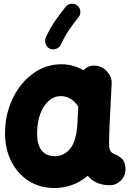

<svg xmlns="http://www.w3.org/2000/svg" viewBox="-20 -909 679 1006"><path d="M553.7 61.5Q482.4 61.5 439.5 12.2Q363.8 76.2 264.2 76.2Q189.9 76.2 131.6 39.6Q73.2 2.9 39.8 -62.3Q6.3 -127.4 6.3 -211.9Q6.3 -285.6 29.1 -350.8Q51.8 -416 92 -465.8Q132.3 -515.6 185.8 -543.9Q239.3 -572.3 301.3 -572.3Q363.8 -572.3 417 -541Q444.3 -570.3 485.4 -564.5Q520 -559.6 543.5 -531.5Q566.9 -503.4 564.9 -470.2L553.7 -241.7Q553.2 -228 552.5 -208.3Q551.8 -188.5 551.5 -170.7Q551.3 -152.8 551.8 -143.6Q552.7 -129.9 558.1 -118.9Q563.5 -107.9 581.5 -101.1Q601.6 -93.8 619.6 -76.2Q637.7 -58.6 637.7 -22Q637.7 12.2 613 36.9Q588.4 61.5 553.7 61.5ZM266.6 -90.8Q316.9 -90.8 348.9 -131.6Q380.9 -172.4 385.7 -263.7Q385.7 -264.2 385.7 -265.1L390.1 -351.1Q352.5 -405.3 299.3 -405.3Q262.2 -405.3 233.9 -379.4Q205.6 -353.5 189.9 -309.1Q174.3 -264.6 174.3 -209.5Q174.3 -150.4 198.2 -120.6Q222.2 -90.8 266.6 -90.8ZM384.8 -880.4Q398.9 -869.6 400.9 -851.3Q402.8 -833 391.6 -819.3Q364.3 -785.2 341.8 -752.2Q319.3 -719.2 299.3 -675.8Q292.5 -660.2 274.7 -653.6Q256.8 -647 241.2 -653.8Q226.1 -660.6 219.5 -678.2Q212.9 -695.8 219.7 -711.9Q242.7 -762.7 269.5 -800.8Q296.4 -838.9 323.7 -873Q335 -887.2 353 -889.2Q371.1 -891.1 384.8 -880.4Z"/></svg>

Font: Mikhak-DS2-FD Black
Style: Regular
Weight: 900
Designer: Amin Abedi
Version: Version 3.2